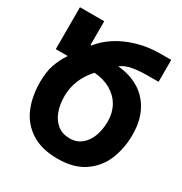

<svg xmlns="http://www.w3.org/2000/svg" viewBox="-172 -853 943 994"><g transform="rotate(30 300.0 -356.0)"><path d="M34.5 -287Q34.5 -347.5 49.8 -391.5Q65 -435.5 91.5 -474.5H20V-725H165V-584.5L169 -581.5Q200.5 -622.5 250.2 -655Q300 -687.5 364.8 -706.2Q429.5 -725 502 -725H565.5V-594H505Q451 -594 410.8 -586.8Q370.5 -579.5 344.5 -559Q414.5 -553.5 469.2 -521.2Q524 -489 555 -430Q586 -371 586 -289Q586 -208 558.2 -140Q530.5 -72 469 -29.8Q407.5 12.5 311 12.5Q214 12.5 152 -28Q90 -68.5 62.2 -135.8Q34.5 -203 34.5 -287ZM312 -110Q354 -110 383 -134Q412 -158 426.2 -197.8Q440.5 -237.5 440.5 -285Q440.5 -335.5 418.2 -375.5Q396 -415.5 354.2 -440Q312.5 -464.5 255 -469Q180.5 -387.5 180.5 -286.5Q180.5 -236 195.5 -196Q210.5 -156 240 -133Q269.5 -110 312 -110Z"/></g></svg>

Font: JuliaMono ExtraBold
Style: Regular
Weight: 800
Monospace: yes
Designer: cormullion
Foundry: corm
Version: Version 0.055; ttfautohint (v1.8.4)